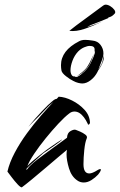

<svg xmlns="http://www.w3.org/2000/svg" viewBox="-20 -791 517 828"><path d="M74 17Q68 17 55.5 3.5Q43 -10 30.5 -26.5Q18 -43 12 -51Q21 -90 43.5 -132.5Q66 -175 96 -216Q126 -257 156.5 -292Q187 -327 210 -351Q193 -338 174 -317.5Q155 -297 148 -290Q136 -278 124 -266.5Q112 -255 102 -244Q132 -281 161.5 -312Q191 -343 204 -353Q207 -356 212.5 -360Q218 -364 225 -365L233 -374Q260 -373 291 -357.5Q322 -342 344.5 -317.5Q367 -293 368 -262Q368 -258 364 -254.5Q360 -251 358 -258Q351 -273 342 -285Q333 -297 322 -304Q312 -310 301 -310Q289 -310 279 -302Q259 -287 231.5 -257.5Q204 -228 176.5 -194Q149 -160 127.5 -128Q106 -96 98 -75Q104 -82 119 -95Q134 -108 151 -121.5Q168 -135 180 -144Q184 -147 197 -156Q210 -165 224.5 -175Q239 -185 248 -190Q248 -188 236.5 -179Q225 -170 209 -159Q193 -148 179.5 -139Q166 -130 163 -127Q152 -117 137.5 -104Q123 -91 111 -80Q99 -69 95 -64Q93 -60 94 -59Q95 -58 98 -62Q107 -75 125 -90Q143 -105 164.5 -120.5Q186 -136 203 -149Q223 -164 239.5 -175.5Q256 -187 269 -197Q270 -218 284.5 -226Q299 -234 307 -231Q313 -229 325.5 -223.5Q338 -218 348 -210.5Q358 -203 354 -194Q347 -178 343.5 -144.5Q340 -111 340 -83Q340 -43 365 -43Q378 -43 400 -57Q408 -62 412 -62Q415 -62 415 -59Q415 -55 410 -47.5Q405 -40 403 -38Q391 -25 374.5 -14.5Q358 -4 341 -4Q334 -4 327 -6Q320 -8 313 -13Q288 -30 277.5 -65Q267 -100 267 -125Q267 -131 267.5 -136Q268 -141 269 -145Q258 -136 232.5 -114.5Q207 -93 176 -66.5Q145 -40 117 -17Q89 6 74 17ZM335 -431Q328 -431 317.5 -433.5Q307 -436 296 -442Q283 -448 265 -462Q247 -476 245 -487Q244 -493 243.5 -498.5Q243 -504 243 -510Q243 -573 321 -613Q332 -619 347 -619Q361 -619 379 -616Q401 -614 413.5 -597.5Q426 -581 426 -561Q426 -557 425.5 -553.5Q425 -550 424 -546Q422 -537 415 -519Q408 -501 404 -491Q406 -494 412 -504Q418 -514 421 -522Q422 -527 424.5 -538Q427 -549 428 -552Q429 -535 422 -519.5Q415 -504 408 -494Q401 -484 401 -482Q390 -460 371.5 -445.5Q353 -431 335 -431ZM304 -460Q304 -458 314 -460Q329 -468 344.5 -483Q360 -498 370 -517Q375 -527 382.5 -544Q390 -561 390 -572L386 -561Q388 -566 388 -570Q388 -574 388 -578Q388 -593 367 -593Q357 -593 343 -587Q329 -581 317 -569Q301 -552 292.5 -529Q284 -506 284 -488Q284 -475 289.5 -467Q295 -459 305 -462Q304 -461 304 -460ZM312 -463Q320 -468 335.5 -481Q351 -494 358 -506Q366 -518 373.5 -535Q381 -552 385 -559Q380 -546 375.5 -534Q371 -522 365 -511Q355 -495 340.5 -482Q326 -469 312 -463ZM279 -658Q306 -680 347 -709.5Q388 -739 425 -767Q431 -771 435 -771Q445 -771 455.5 -764.5Q466 -758 472.5 -749.5Q479 -741 476 -734Q470 -727 464.5 -723Q459 -719 452 -717Q447 -716 447 -715.5Q447 -715 447 -713L435 -708Q418 -701 403 -695Q388 -689 377 -685Q373 -684 364 -679Q355 -674 359 -675Q374 -680 390.5 -686Q407 -692 423 -699Q384 -680 346 -667Q308 -654 279 -658Z"/></svg>

Font: Smooch
Style: Regular
Weight: 400
Designer: Robert E. Leuschke
Foundry: Robert E. Leuschke
Version: Version 1.010; ttfautohint (v1.8.3)